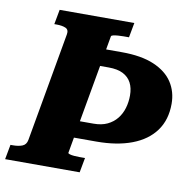

<svg xmlns="http://www.w3.org/2000/svg" viewBox="-105 -790 881 871"><g transform="rotate(10 335.0 -355.0)"><path d="M350.2 -632 252 -78Q252 -75 259.9 -72.5Q267.8 -70 280.4 -69Q293 -68 305.2 -68H330.4L317.8 0H-25.6L-13 -68H-2.6Q23.6 -68 41.4 -75Q59.2 -82 63.2 -104L152 -606Q156 -628 140.2 -635Q124.4 -642 98.2 -642H87.8L100.4 -710H444.4L431.8 -642H406.6Q394.4 -642 381.5 -641Q368.6 -640 359.9 -638Q351.2 -636 350.2 -632ZM178.8 -150.4 192 -228.2H341Q378.4 -228.2 404.8 -240.8Q431.2 -253.4 448.5 -275Q465.8 -296.6 474 -324.4Q482.2 -352.2 482.2 -382.2Q482.2 -416.8 469.6 -440.9Q457 -465 431.4 -478.1Q405.8 -491.2 365.2 -491.2H238.4L258.4 -569.8H411.6Q502 -569.8 560.3 -544.8Q618.6 -519.8 646.6 -476.7Q674.6 -433.6 674.6 -378Q674.6 -304.2 637.6 -253.5Q600.6 -202.8 531.8 -176.6Q463 -150.4 368 -150.4Z"/></g></svg>

Font: Roboto Serif 20pt
Style: Italic
Weight: 400
Italic angle: -10°
Designer: Greg Gazdowicz
Foundry: Commercial Type
Version: Version 1.008